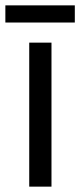

<svg xmlns="http://www.w3.org/2000/svg" viewBox="-38 -696 299 716"><path d="M154 0H71V-537H154ZM241 -676V-612H-18V-676Z"/></svg>

Font: Noto Sans Thai Looped Condensed
Style: Regular
Weight: 400
Width: 3
Designer: Sasikarn Vongin, Ben Mitchell
Foundry: The Fontpad Ltd
Version: Version 1.001; ttfautohint (v1.8.4.7-5d5b)